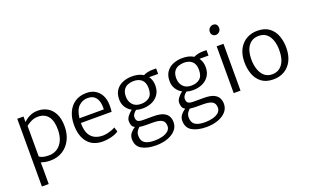

<svg xmlns="http://www.w3.org/2000/svg" viewBox="-107 -1343 3449 2142"><g transform="rotate(-20 1617.0 -272.0)"><path d="M91 247V-557H165V-491Q178 -504.5 200.8 -521.5Q223.5 -538.5 257.5 -551.2Q291.5 -564 339 -564Q396 -564 446.2 -536.5Q496.5 -509 527.8 -449.8Q559 -390.5 559 -296Q559 -207.5 524.2 -139Q489.5 -70.5 426.8 -31.2Q364 8 280 8Q246 8 218 2.2Q190 -3.5 171 -10.5L172 68V247ZM172 -80Q185.5 -68 213.8 -60Q242 -52 287 -52Q340.5 -52 383 -79.5Q425.5 -107 450.2 -159Q475 -211 476 -285Q477 -394 434.5 -447Q392 -500 317 -500Q268.5 -500 230.5 -480.5Q192.5 -461 172 -443Z M904 8Q787 8 724.5 -67.2Q662 -142.5 662 -276Q662 -359.5 691 -424.2Q720 -489 775.5 -526.2Q831 -563.5 911 -564Q970 -565 1014.5 -539.2Q1059 -513.5 1084.2 -466Q1109.5 -418.5 1111 -355Q1111 -329 1110.5 -308.2Q1110 -287.5 1107 -270H742Q741.5 -260.5 742 -250Q744.5 -178.5 768.5 -135.5Q792.5 -92.5 833 -73.2Q873.5 -54 925 -54Q950.5 -54 979.8 -60.5Q1009 -67 1034.8 -76.8Q1060.5 -86.5 1075 -96L1092 -43Q1074 -28 1043 -16.5Q1012 -5 975.2 1.5Q938.5 8 904 8ZM906 -506Q845 -506 800.5 -463.5Q756 -421 745 -325H1034Q1037 -376 1025.8 -417Q1014.5 -458 985.5 -482Q956.5 -506 906 -506Z M1446 -186Q1406 -186 1370.5 -196.5Q1355 -186 1340 -166.8Q1325 -147.5 1325 -126Q1325 -91 1343 -77.5Q1361 -64 1405 -64H1526Q1605.5 -64 1646.5 -44Q1687.5 -24 1702.2 7.5Q1717 39 1717 74Q1717 129 1680.8 169Q1644.5 209 1583.5 230.5Q1522.5 252 1448 252Q1342.5 252 1278.8 215Q1215 178 1215 95Q1215 52.5 1241 22.2Q1267 -8 1292.5 -22.5Q1266 -36 1258.5 -59Q1251 -82 1251 -106Q1251 -134 1273.2 -163.5Q1295.5 -193 1325.5 -215Q1283.5 -238 1258.2 -277.8Q1233 -317.5 1233 -370Q1233 -436 1262.2 -478.5Q1291.5 -521 1340.5 -542Q1389.5 -563 1449 -564Q1487.5 -565 1522.8 -556.8Q1558 -548.5 1586.5 -531Q1604 -540.5 1633.5 -547.8Q1663 -555 1693 -555H1739V-490H1632Q1648 -469 1657 -441.5Q1666 -414 1666 -380Q1666 -317 1636.5 -273.8Q1607 -230.5 1557 -208.2Q1507 -186 1446 -186ZM1447 -240Q1508 -240 1546.5 -271.5Q1585 -303 1585 -377Q1585 -444 1549.8 -476.5Q1514.5 -509 1453 -509Q1417 -508.5 1385.2 -496.5Q1353.5 -484.5 1333.8 -455.2Q1314 -426 1314 -374Q1314 -317 1348 -278.5Q1382 -240 1447 -240ZM1295 85Q1295 143.5 1333.2 169.8Q1371.5 196 1451 196Q1499 196 1542 184.8Q1585 173.5 1612 150.2Q1639 127 1639 91Q1639 43 1606.8 21.5Q1574.5 0 1492 0H1417Q1393.5 0 1374.5 -1.8Q1355.5 -3.5 1340 -5.5Q1324 8 1309.5 29.8Q1295 51.5 1295 85Z M2044 -186Q2004 -186 1968.5 -196.5Q1953 -186 1938 -166.8Q1923 -147.5 1923 -126Q1923 -91 1941 -77.5Q1959 -64 2003 -64H2124Q2203.5 -64 2244.5 -44Q2285.5 -24 2300.2 7.5Q2315 39 2315 74Q2315 129 2278.8 169Q2242.5 209 2181.5 230.5Q2120.5 252 2046 252Q1940.5 252 1876.8 215Q1813 178 1813 95Q1813 52.5 1839 22.2Q1865 -8 1890.5 -22.5Q1864 -36 1856.5 -59Q1849 -82 1849 -106Q1849 -134 1871.2 -163.5Q1893.5 -193 1923.5 -215Q1881.5 -238 1856.2 -277.8Q1831 -317.5 1831 -370Q1831 -436 1860.2 -478.5Q1889.5 -521 1938.5 -542Q1987.5 -563 2047 -564Q2085.5 -565 2120.8 -556.8Q2156 -548.5 2184.5 -531Q2202 -540.5 2231.5 -547.8Q2261 -555 2291 -555H2337V-490H2230Q2246 -469 2255 -441.5Q2264 -414 2264 -380Q2264 -317 2234.5 -273.8Q2205 -230.5 2155 -208.2Q2105 -186 2044 -186ZM2045 -240Q2106 -240 2144.5 -271.5Q2183 -303 2183 -377Q2183 -444 2147.8 -476.5Q2112.5 -509 2051 -509Q2015 -508.5 1983.2 -496.5Q1951.5 -484.5 1931.8 -455.2Q1912 -426 1912 -374Q1912 -317 1946 -278.5Q1980 -240 2045 -240ZM1893 85Q1893 143.5 1931.2 169.8Q1969.5 196 2049 196Q2097 196 2140 184.8Q2183 173.5 2210 150.2Q2237 127 2237 91Q2237 43 2204.8 21.5Q2172.5 0 2090 0H2015Q1991.5 0 1972.5 -1.8Q1953.5 -3.5 1938 -5.5Q1922 8 1907.5 29.8Q1893 51.5 1893 85Z M2458 0V-556H2539V0ZM2494 -678Q2472.5 -678 2456.8 -692.5Q2441 -707 2441 -733Q2441 -761 2460.2 -778.5Q2479.5 -796 2501 -796Q2528 -796 2541 -780.2Q2554 -764.5 2554 -741Q2554 -712.5 2535.8 -695.2Q2517.5 -678 2494 -678Z M2931 8Q2842.5 8 2788.8 -33.2Q2735 -74.5 2711 -142.2Q2687 -210 2688 -289Q2689.5 -377.5 2723.2 -439Q2757 -500.5 2813.8 -532.2Q2870.5 -564 2941 -564Q3028 -564 3081.8 -523.5Q3135.5 -483 3159.8 -416.2Q3184 -349.5 3183 -271Q3181.5 -182 3148.8 -119.8Q3116 -57.5 3059.5 -24.8Q3003 8 2931 8ZM2933 -50Q3012.5 -49.5 3056.2 -109.8Q3100 -170 3100 -274Q3100.5 -338 3083.5 -390.2Q3066.5 -442.5 3031 -473.5Q2995.5 -504.5 2940 -505Q2861.5 -506.5 2816.8 -449.5Q2772 -392.5 2771 -288Q2771 -224.5 2788 -170.8Q2805 -117 2840.8 -84Q2876.5 -51 2933 -50Z"/></g></svg>

Font: Merriweather Sans Light
Style: Regular
Weight: 300
Designer: Eben Sorkin
Foundry: Eben Sorkin
Version: Version 2.001; ttfautohint (v1.8.3)